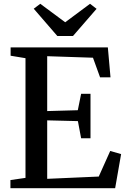

<svg xmlns="http://www.w3.org/2000/svg" viewBox="-20 -993 670 1013"><path d="M114.5 -54.5V-686L36 -699V-743H549L563 -585H508L470.5 -688.5L229 -696.5V-407L390.5 -411.5L408 -498H457.5V-263.5H408L391 -354L229 -358V-49.5L501 -61.5L561.5 -196.5L619 -180L587.5 0H35V-43ZM282.5 -803 158 -947 192.5 -973 324 -875.5 455 -973 489.5 -946.5 365 -803Z"/></svg>

Font: Merriweather 48pt Medium
Style: Regular
Weight: 500
Version: Version 2.100